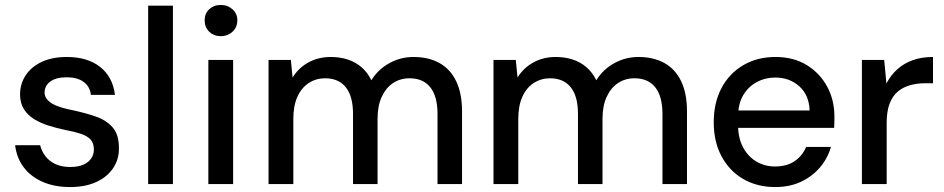

<svg xmlns="http://www.w3.org/2000/svg" viewBox="-20 -743 3810 775"><path d="M263 12Q200 12 152 -9Q104 -30 75.5 -68Q47 -106 41 -157H142Q148 -133 163 -113Q178 -93 203 -81Q228 -69 263 -69Q296 -69 317 -78.5Q338 -88 348.5 -104Q359 -120 359 -139Q359 -166 345 -180.5Q331 -195 304.5 -203.5Q278 -212 241 -219Q208 -226 176 -236Q144 -246 118 -262Q92 -278 76.5 -302.5Q61 -327 61 -362Q61 -405 84 -439.5Q107 -474 149 -493.5Q191 -513 250 -513Q333 -513 384 -473Q435 -433 444 -360H347Q343 -394 317.5 -412.5Q292 -431 249 -431Q206 -431 183 -414Q160 -397 160 -369Q160 -352 173.5 -338Q187 -324 212.5 -314.5Q238 -305 274 -298Q325 -287 367 -272.5Q409 -258 434.5 -229Q460 -200 460 -146Q461 -100 436.5 -64Q412 -28 368 -8Q324 12 263 12Z M578 0V-720H678V0Z M821 0V-501H921V0ZM871 -597Q843 -597 824.5 -615Q806 -633 806 -661Q806 -688 824.5 -705.5Q843 -723 871 -723Q899 -723 918.5 -705.5Q938 -688 938 -661Q938 -633 918.5 -615Q899 -597 871 -597Z M1064 0V-501H1154L1161 -430Q1185 -469 1225 -491Q1265 -513 1315 -513Q1353 -513 1384.5 -502.5Q1416 -492 1440 -471Q1464 -450 1479 -419Q1506 -463 1551.5 -488Q1597 -513 1649 -513Q1710 -513 1754 -488.5Q1798 -464 1821.5 -415Q1845 -366 1845 -293V0H1746V-283Q1746 -354 1717 -390.5Q1688 -427 1633 -427Q1596 -427 1567 -408Q1538 -389 1521 -352.5Q1504 -316 1504 -263V0H1405V-283Q1405 -354 1376 -390.5Q1347 -427 1292 -427Q1256 -427 1226.5 -408Q1197 -389 1180.5 -352.5Q1164 -316 1164 -263V0Z M1972 0V-501H2062L2069 -430Q2093 -469 2133 -491Q2173 -513 2223 -513Q2261 -513 2292.5 -502.5Q2324 -492 2348 -471Q2372 -450 2387 -419Q2414 -463 2459.5 -488Q2505 -513 2557 -513Q2618 -513 2662 -488.5Q2706 -464 2729.5 -415Q2753 -366 2753 -293V0H2654V-283Q2654 -354 2625 -390.5Q2596 -427 2541 -427Q2504 -427 2475 -408Q2446 -389 2429 -352.5Q2412 -316 2412 -263V0H2313V-283Q2313 -354 2284 -390.5Q2255 -427 2200 -427Q2164 -427 2134.5 -408Q2105 -389 2088.5 -352.5Q2072 -316 2072 -263V0Z M3109 12Q3036 12 2980 -20.5Q2924 -53 2892.5 -112Q2861 -171 2861 -249Q2861 -328 2892 -387Q2923 -446 2979.5 -479.5Q3036 -513 3110 -513Q3184 -513 3237 -480Q3290 -447 3319 -393Q3348 -339 3348 -274Q3348 -264 3348 -252.5Q3348 -241 3347 -227H2934V-297H3248Q3246 -359 3206.5 -394.5Q3167 -430 3109 -430Q3069 -430 3034.5 -411.5Q3000 -393 2979.5 -358Q2959 -323 2959 -269V-241Q2959 -186 2979.5 -148Q3000 -110 3034 -90.5Q3068 -71 3108 -71Q3156 -71 3187.5 -92.5Q3219 -114 3234 -150H3334Q3321 -104 3290 -67.5Q3259 -31 3213.5 -9.5Q3168 12 3109 12Z M3459 0V-501H3549L3558 -406Q3575 -439 3601.5 -463Q3628 -487 3664 -500Q3700 -513 3746 -513V-407H3714Q3682 -407 3653.5 -399Q3625 -391 3604 -373.5Q3583 -356 3571 -325Q3559 -294 3559 -247V0Z"/></svg>

Font: DMSans_18ptMedium
Style: Regular
Weight: 500
Designer: Colophon Foundry, Jonny Pinhorn
Foundry: Colophon Foundry
Version: Version 4.004;gftools[0.9.30]